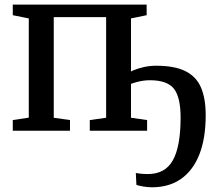

<svg xmlns="http://www.w3.org/2000/svg" viewBox="-20 -568 938 834"><path d="M640 245.5Q621 245.5 601.2 242Q581.5 238.5 572.5 235L570 183.5Q577.5 185 591.2 186.5Q605 188 622.5 188Q697.5 188 731 128Q764.5 68 764.5 -57.5Q764.5 -145.5 735.5 -182.5Q706.5 -219.5 631 -219.5Q602.5 -219.5 572.5 -211.2Q542.5 -203 526 -193V-244.5Q537.5 -253 558.2 -262Q579 -271 605.2 -276.8Q631.5 -282.5 658.5 -282.5Q738.5 -282.5 785.8 -258.8Q833 -235 853.2 -187.5Q873.5 -140 873.5 -67.5Q873.5 33 846 102.8Q818.5 172.5 766.5 209Q714.5 245.5 640 245.5ZM35.5 0V-46.5L105 -57V-488L35.5 -502V-548H617V-502L549 -488V-56.5L619 -46.5V0H370V-46.5L441 -56.5V-493.5H213.5V-56.5L284 -46.5V0Z"/></svg>

Font: Merriweather 36pt Medium
Style: Regular
Weight: 500
Version: Version 2.100